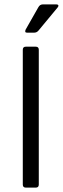

<svg xmlns="http://www.w3.org/2000/svg" viewBox="-20 -856 287 876"><path d="M176 -836H237Q244 -836 246 -832Q248 -828 243 -822L156 -717Q148 -707 136 -707H103Q91 -707 97 -721L155 -823Q162 -836 176 -836ZM157 -629V-14Q157 0 143 0H98Q84 0 84 -14V-629Q84 -643 98 -643H143Q157 -643 157 -629Z"/></svg>

Font: Rajdhani Medium
Style: Regular
Weight: 500
Designer: Satya Rajpurohit, Jyotish Sonowal
Foundry: Indian Type Foundry
Version: Version 1.201 February 1, 2022